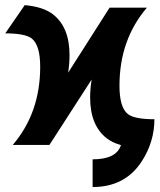

<svg xmlns="http://www.w3.org/2000/svg" viewBox="-20 -567 626 751"><path d="M29.8 0Q137.2 -125.5 137.2 -305.7Q137.2 -390.6 104 -416.5Q78.1 -436.5 0.5 -436.5L76.7 -546.9Q149.4 -540.5 187.5 -510.7Q252 -460.4 252 -351.1Q252 -319.3 246.6 -282.7L408.7 -537.1H554.7Q447.3 -411.6 447.3 -231.4Q447.3 -146.5 480.5 -120.6Q506.3 -100.6 584 -100.6Q584 -13.2 535.2 63Q470.2 164.6 342.3 164.6V56.2Q435.5 56.2 453.1 0.5Q419.4 -8.8 397 -26.4Q332.5 -76.7 332.5 -186Q332.5 -218.3 338.4 -255.9L173.3 0Z"/></svg>

Font: Consola Mono
Style: Bold
Weight: 700
Monospace: yes
Designer: Wojciech Kalinowski "wmk69" (wmk69@o2.pl)
Foundry: Wojciech Kalinowski "wmk69" (wmk69@o2.pl)
Version: Version 2.1.0